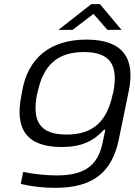

<svg xmlns="http://www.w3.org/2000/svg" viewBox="-20 -700 649 926"><path d="M86 -256 84 -244C49 -78 108 9 277 9C374 9 432 -20 481 -74H488L474 -8C451 98 388 146 254 146C205 146 142 140 92 129L80 187C134 200 192 206 247 206C428 206 519 131 552 -23L600 -256C635 -419 573 -509 397 -509C227 -509 114 -425 86 -256ZM159 -247 161 -253C188 -385 256 -449 385 -449C513 -449 552 -385 526 -253L524 -247C497 -118 432 -51 301 -51C172 -51 133 -115 159 -247ZM262 -556H330L431 -633L498 -556H566L462 -680H420Z"/></svg>

Font: LT Wave Light
Style: Italic
Weight: 300
Designer: Daniel Lyons
Version: Version 2.5 (Glyphs App)